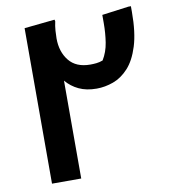

<svg xmlns="http://www.w3.org/2000/svg" viewBox="-84 -833 807 906"><g transform="rotate(-10 319.0 -380.0)"><path d="M92 -745 238 -760 240 -752Q235 -730 233.5 -708.5Q232 -687 232 -671Q232 -607 266 -564.5Q300 -522 368 -522Q382 -522 397 -523.5Q412 -525 428 -531Q450 -567 457 -611.5Q464 -656 464 -704V-743L592 -760H604V-732Q604 -634 584 -570Q564 -506 531 -470Q498 -434 458 -419.5Q418 -405 378 -405Q329 -405 293 -422Q257 -439 232 -469V0H92Z"/></g></svg>

Font: Kufam SemiBold
Style: Regular
Weight: 600
Designer: Wael Morcos, Artur Schmal
Foundry: Original Type
Version: Version 1.300; ttfautohint (v1.8.3)